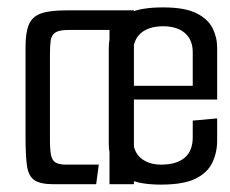

<svg xmlns="http://www.w3.org/2000/svg" viewBox="-20 -498 621 519"><path d="M126 0Q89 0 73 -11Q57 -22 53 -49.5Q49 -77 49 -128V-371Q49 -410 58 -431.5Q67 -453 90.5 -461.5Q114 -470 159 -470H342V0H276V-417H165Q140 -417 129.5 -410Q119 -403 117 -388.5Q115 -374 115 -348V-121Q115 -93 118 -78.5Q121 -64 130.5 -58.5Q140 -53 160 -53H247L240 0ZM415 1Q356 1 326 -15Q296 -31 285 -56.5Q274 -82 274 -109V-368Q274 -396 285 -421Q296 -446 327.5 -462Q359 -478 421 -478Q479 -478 510.5 -462.5Q542 -447 554.5 -422Q567 -397 567 -369V-261L501 -257V-357Q501 -390 480 -408.5Q459 -427 421 -427Q383 -427 361.5 -409Q340 -391 340 -357V-121Q340 -88 361 -70.5Q382 -53 415 -53Q457 -53 479 -71.5Q501 -90 501 -127V-172L567 -178V-118Q567 -86 554 -58.5Q541 -31 508.5 -15Q476 1 415 1ZM284 -229V-266H567V-229Z"/></svg>

Font: Smooch Sans Thin Medium
Style: Regular
Weight: 500
Version: Version 1.010